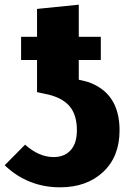

<svg xmlns="http://www.w3.org/2000/svg" viewBox="-23 -781 555 819"><path d="M347 -433Q487 -388 487 -225Q487 -113 417 -47.5Q347 18 233 18Q96 18 -3 -76L84 -164Q143 -111 206 -111Q252 -111 278.5 -140.5Q305 -170 305 -225Q305 -288 276.5 -324.5Q248 -361 186 -377L135 -388V-525H67V-624H135V-743L313 -761V-624H407V-525H313V-441Z"/></svg>

Font: FiraGO ExtraBold
Style: Regular
Weight: 800
Designer: bBox Type
Foundry: bBox Type GmbH
Version: Version 1.001;PS 001.001;hotconv 1.0.88;makeotf.lib2.5.64775